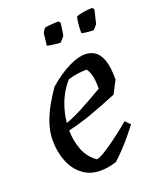

<svg xmlns="http://www.w3.org/2000/svg" viewBox="-124 -706 646 793"><g transform="rotate(-20 199.0 -310.0)"><path d="M180 12Q136 12 103.5 -12.5Q71 -37 54 -79Q37 -121 37 -173Q37 -210 49.5 -247Q62 -284 81.5 -318Q101 -352 120 -379Q141 -398 169 -417Q197 -436 227.5 -449Q258 -462 283 -462Q305 -462 324 -451Q343 -440 355 -410Q367 -380 367 -321L338 -265Q271 -237 212.5 -216.5Q154 -196 87 -182L85 -210Q140 -227 187 -252Q234 -277 289 -309Q289 -324 288 -339.5Q287 -355 283 -370Q279 -385 269 -400Q249 -400 228 -397Q207 -394 187 -388Q165 -365 148.5 -332.5Q132 -300 123.5 -263.5Q115 -227 115 -191Q115 -144 131 -102.5Q147 -61 183 -37Q202 -42 232 -62Q262 -82 292.5 -105.5Q323 -129 343 -146L364 -125Q352 -109 333.5 -86.5Q315 -64 293.5 -41Q272 -18 252 0Q234 6 216 9Q198 12 180 12ZM148 -549 154 -602Q156 -606 160 -612.5Q164 -619 166 -621Q171 -623 181.5 -624Q192 -625 204.5 -626Q217 -627 227 -627L234 -619Q233 -611 231.5 -599Q230 -587 228.5 -577Q227 -567 226 -564Q223 -560 215.5 -551.5Q208 -543 206 -541Q196 -541 175 -544Q154 -547 148 -549ZM300 -549Q299 -565 301.5 -588.5Q304 -612 307 -620Q318 -625 336.5 -628Q355 -631 377 -632L384 -624Q382 -612 378.5 -599Q375 -586 373 -576.5Q371 -567 370 -564Q368 -561 365 -557Q362 -553 358.5 -549.5Q355 -546 352 -543Q347 -543 337 -543.5Q327 -544 316.5 -545.5Q306 -547 300 -549Z"/></g></svg>

Font: Labrada
Style: Italic
Weight: 400
Italic angle: -7°
Designer: Mercedes Jáuregui
Foundry: Omnibus-Type Team
Version: Version 1.000